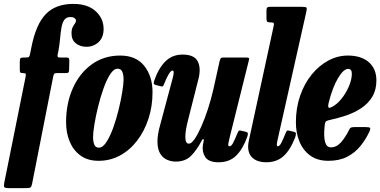

<svg xmlns="http://www.w3.org/2000/svg" viewBox="-57 -815 1951 985"><path d="M-35.5 124.5 74 -419.5Q76.5 -433 74.8 -436.5Q73 -440 61.5 -440H59Q50 -440 47.2 -443.2Q44.5 -446.5 44.5 -457.5V-498Q44.5 -512 48 -516Q51.5 -520 65 -520H75Q88 -520 91.2 -522.8Q94.5 -525.5 96.5 -535L104 -572Q127 -689.5 177.5 -742.2Q228 -795 319.5 -795Q392.5 -795 433.5 -757.8Q474.5 -720.5 474.5 -666.5Q474.5 -623 448.8 -599Q423 -575 386 -575Q353.5 -575 331.2 -593.5Q309 -612 310 -645.5Q310 -664.5 315.8 -675.5Q321.5 -686.5 327 -693.8Q332.5 -701 333 -709Q333 -716 325.8 -721.8Q318.5 -727.5 304 -727.5Q282.5 -727.5 272.2 -712Q262 -696.5 257.8 -670.5Q253.5 -644.5 250.8 -613Q248 -581.5 242 -550L239 -536.5Q237 -527.5 239 -523.8Q241 -520 251 -520H282.5Q293 -520 296 -516.2Q299 -512.5 298.5 -499.5L297.5 -457.5Q297 -446 294 -443Q291 -440 281 -440H236Q224.5 -440 221.5 -436.8Q218.5 -433.5 216 -422.5L107.5 128.5Q104.5 142.5 99.5 146.2Q94.5 150 78 150H-13Q-32 150 -35.2 144.5Q-38.5 139 -35.5 124.5Z M282 -187.5Q282 -284.5 316.5 -362Q351 -439.5 413.8 -484.8Q476.5 -530 559.5 -530Q641.5 -530 683.5 -476.5Q725.5 -423 725.5 -342Q725.5 -269 704.5 -205.2Q683.5 -141.5 646.2 -93Q609 -44.5 558.5 -17.2Q508 10 449 10Q393 10 356 -17Q319 -44 300.5 -88.8Q282 -133.5 282 -187.5ZM420.5 -112.5Q420.5 -88.5 426.8 -73Q433 -57.5 450.5 -57.5Q470 -57.5 488.8 -86Q507.5 -114.5 523.5 -158.8Q539.5 -203 551.5 -252Q563.5 -301 570.2 -343Q577 -385 577 -407.5Q577 -431 570.5 -446.8Q564 -462.5 546 -462.5Q526.5 -462.5 508 -433.8Q489.5 -405 473.8 -360.5Q458 -316 446 -267Q434 -218 427.2 -176.2Q420.5 -134.5 420.5 -112.5Z M734.5 -402Q756 -464.5 791.2 -499.8Q826.5 -535 879.5 -535Q939.5 -535 957.2 -500.5Q975 -466 961.5 -411.5L908 -200Q893.5 -144.5 893.8 -111.2Q894 -78 912.5 -78Q925 -78 941.5 -102Q958 -126 975.8 -166Q993.5 -206 1009.5 -255Q1025.5 -304 1037 -354L1069.5 -500.5Q1071.5 -509.5 1074.8 -514.8Q1078 -520 1090 -520H1200.5Q1215 -520 1218.8 -518Q1222.5 -516 1219.5 -504.5L1121.5 -111Q1118 -96.5 1114.8 -80.5Q1111.5 -64.5 1120 -64.5Q1130 -64.5 1139 -82.2Q1148 -100 1161.5 -132Q1165 -140.5 1168 -143.8Q1171 -147 1182.5 -144L1203.5 -139Q1213 -137 1214.2 -132Q1215.5 -127 1212.5 -116.5Q1191 -53.5 1156 -18Q1121 17.5 1064.5 17.5Q1013.5 17.5 996 -9.2Q978.5 -36 984 -71L988 -92.5Q989.5 -101 985.8 -101.5Q982 -102 978 -94Q954 -47 924 -16.5Q894 14 845 14Q822.5 14 801.2 5.2Q780 -3.5 766 -25Q752 -46.5 750.8 -84Q749.5 -121.5 766 -179L827 -407Q829 -414 831.5 -424.8Q834 -435.5 834 -444.2Q834 -453 828 -453Q812 -453 784.5 -383Q781.5 -376 778.8 -373Q776 -370 765 -373L741.5 -379Q733 -381.5 732 -386.5Q731 -391.5 734.5 -402Z M1514 -752.5 1370 -111Q1368.5 -105 1365.8 -91.8Q1363 -78.5 1363 -75Q1363 -64.5 1368 -64.5Q1377 -64.5 1386.2 -82.2Q1395.5 -100 1408 -131.5Q1412 -141.5 1415.2 -144.2Q1418.5 -147 1427.5 -144.5L1452 -138.5Q1461.5 -136 1461.2 -128.8Q1461 -121.5 1457.5 -110.5Q1432 -45 1397.2 -13.8Q1362.5 17.5 1308.5 17.5Q1266 17.5 1241 -3Q1216 -23.5 1216 -63.5Q1216 -74 1218.8 -89.5Q1221.5 -105 1224.5 -116L1346 -677Q1349.5 -691.5 1347.5 -695.8Q1345.5 -700 1334 -700H1332Q1317.5 -700 1313.8 -703.8Q1310 -707.5 1310 -722V-761.5Q1310 -774 1314.5 -777Q1319 -780 1331 -780H1490.5Q1512.5 -780 1515.5 -775.8Q1518.5 -771.5 1514 -752.5Z M1461 -187.5Q1461 -261.5 1482.8 -324Q1504.5 -386.5 1542.2 -432.8Q1580 -479 1627.8 -504.5Q1675.5 -530 1727.5 -530Q1796 -530 1835 -496Q1874 -462 1874 -402.5Q1874 -353.5 1853 -318.8Q1832 -284 1796.8 -260.5Q1761.5 -237 1717.8 -222.2Q1674 -207.5 1628.5 -198Q1616.5 -195 1613 -189.8Q1609.5 -184.5 1608.5 -169Q1597 -59 1640.5 -59Q1669.5 -59 1692.5 -85Q1715.5 -111 1734.5 -150Q1738 -158 1743.5 -160.5Q1749 -163 1762 -163H1819.5Q1837.5 -163 1841.2 -159Q1845 -155 1838.5 -140.5Q1820 -100.5 1792.2 -66Q1764.5 -31.5 1724.2 -10.8Q1684 10 1627.5 10Q1571.5 10 1534.5 -17Q1497.5 -44 1479.2 -88.8Q1461 -133.5 1461 -187.5ZM1642 -264.5Q1669 -277 1693 -306Q1717 -335 1732.2 -370.2Q1747.5 -405.5 1748 -435.5Q1748.5 -461.5 1729 -461.5Q1705.5 -461.5 1677.5 -414.8Q1649.5 -368 1629.5 -289.5Q1625.5 -274 1627.2 -266.2Q1629 -258.5 1642 -264.5Z"/></svg>

Font: Besley* Condensed
Style: Bold Italic
Weight: 700
Width: 3
Italic angle: -13°
Designer: Owen Earl
Foundry: indestructible type*
Version: Version 3.000; ttfautohint (v1.8.3)